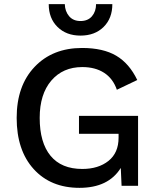

<svg xmlns="http://www.w3.org/2000/svg" viewBox="-20 -903 764 933"><path d="M525.9 -882.8Q525.9 -814 483.4 -772Q440.9 -730 371.1 -730Q302.2 -730 259.5 -772Q216.8 -814 216.8 -882.8H294.9Q295.9 -847.7 315.9 -824.2Q335.9 -800.8 371.1 -800.8Q407.2 -800.8 427 -824.2Q446.8 -847.7 446.8 -882.8ZM366.2 9.8Q226.6 9.8 143.8 -81.3Q61 -172.4 61 -330.1Q61 -486.3 148.2 -578.1Q235.4 -669.9 378.9 -669.9Q481 -669.9 544.7 -632.3Q608.4 -594.7 647 -514.2L547.9 -466.8Q529.3 -521 486.1 -549.1Q442.9 -577.1 379.9 -577.1Q285.6 -577.1 229.2 -511.2Q172.9 -445.3 172.9 -330.1Q172.9 -210 225.6 -146Q278.3 -82 379.9 -82Q458 -82 507.1 -121.1Q556.2 -160.2 556.2 -233.9V-252.9H363.8V-339.8H650.9V0H570.8L566.9 -86.9Q506.8 9.8 366.2 9.8Z"/></svg>

Font: Work Sans Medium
Style: Regular
Weight: 500
Designer: Wei Huang
Foundry: Wei Huang
Version: Version 2.012